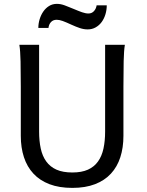

<svg xmlns="http://www.w3.org/2000/svg" viewBox="-20 -940 743 973"><path d="M612.8 -712.9Q607.9 -683.6 606.7 -630.1Q605.5 -576.7 605.5 -500.5V-251.5Q605.5 -191.9 589.8 -143.3Q574.2 -94.7 542.2 -60.1Q510.3 -25.4 461.4 -6.6Q412.6 12.2 346.7 12.2Q279.8 12.2 230.7 -6.6Q181.6 -25.4 149.4 -60.1Q117.2 -94.7 101.3 -143.3Q85.4 -191.9 85.4 -251.5V-500.5Q85.4 -572.8 84.2 -628.2Q83 -683.6 78.1 -712.9H178.2V-273.4Q178.2 -225.6 186.5 -187.3Q194.8 -148.9 214.4 -121.8Q233.9 -94.7 266.1 -80.3Q298.3 -65.9 346.7 -65.9Q394 -65.9 425.8 -80.3Q457.5 -94.7 476.8 -121.8Q496.1 -148.9 504.4 -187.3Q512.7 -225.6 512.7 -273.4V-712.9ZM174.3 -798.3Q174.3 -820.8 180.9 -842.5Q187.5 -864.3 199.5 -881.6Q211.4 -898.9 228.8 -909.7Q246.1 -920.4 268.1 -920.4Q278.3 -920.4 288.1 -918.5Q297.9 -916.5 307.9 -912.8Q317.9 -909.2 328.9 -904.5Q339.8 -899.9 352.5 -895Q365.7 -889.6 376.2 -885.3Q386.7 -880.9 395.8 -877.9Q404.8 -875 412.6 -873.3Q420.4 -871.6 428.2 -871.6Q445.3 -871.6 456.3 -883.8Q467.3 -896 469.7 -913.1H521Q521 -889.6 514.4 -867.7Q507.8 -845.7 495.4 -828.6Q482.9 -811.5 464.8 -801.3Q446.8 -791 424.3 -791Q404.8 -791 385 -797.6Q365.2 -804.2 342.8 -814.5Q314.5 -827.6 297.6 -833.7Q280.8 -839.8 267.1 -839.8Q249 -839.8 238.3 -828.1Q227.5 -816.4 225.6 -798.3Z"/></svg>

Font: Andika New Basic
Style: Regular
Weight: 400
Designer: Victor Gaultney, Annie Olsen, Julie Remington, Don Collingsworth, Eric Hays
Foundry: SIL International
Version: Version 5.500; ttfautohint (v1.8.3)